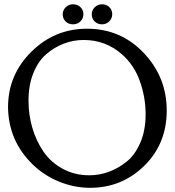

<svg xmlns="http://www.w3.org/2000/svg" viewBox="-20 -854 817 898"><path d="M409.2 -787.1Q409.2 -806.6 423.3 -820.3Q437.5 -834 457 -834Q477.5 -834 491.2 -820.8Q504.9 -807.6 504.9 -788.1Q504.9 -767.6 490.7 -753.9Q476.6 -740.2 457 -740.2Q436.5 -740.2 422.9 -753.4Q409.2 -766.6 409.2 -787.1ZM273.4 -787.1Q273.4 -806.6 287.6 -820.3Q301.8 -834 321.3 -834Q341.8 -834 356 -820.8Q370.1 -807.6 370.1 -788.1Q370.1 -767.6 356 -753.9Q341.8 -740.2 321.3 -740.2Q300.8 -740.2 287.1 -753.4Q273.4 -766.6 273.4 -787.1ZM759.8 -336.9Q759.8 -181.6 654.8 -78.6Q549.8 24.4 401.4 24.4Q328.1 24.4 257.8 -3.9Q187.5 -32.2 133.8 -84Q19.5 -194.3 17.6 -352.5Q17.6 -503.9 126.5 -611.8Q235.4 -719.7 386.7 -719.7Q544.9 -719.7 652.3 -606.4Q759.8 -493.2 759.8 -336.9ZM113.3 -383.8Q113.3 -317.4 131.3 -255.9Q149.4 -194.3 183.6 -144.5Q217.8 -94.7 273.4 -64.5Q329.1 -34.2 397.5 -34.2Q443.4 -34.2 487.3 -49.8Q531.2 -65.4 571.3 -97.2Q611.3 -128.9 636.2 -186.5Q661.1 -244.1 661.1 -319.3Q661.1 -398.4 634.3 -474.1Q607.4 -549.8 550.8 -599.6Q474.6 -667 371.1 -667Q323.2 -667 278.3 -649.9Q233.4 -632.8 195.8 -600.1Q158.2 -567.4 135.7 -511.2Q113.3 -455.1 113.3 -383.8Z"/></svg>

Font: Goudy Bookletter 1911
Style: Regular
Weight: 400
Version: Version 2010.07.03